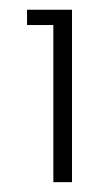

<svg xmlns="http://www.w3.org/2000/svg" viewBox="-20 -724 209 392"><path d="M88.9 -352.1V-672.9H35.2V-704.1H127V-352.1Z"/></svg>

Font: SVN-Poppins ExtraLight
Style: Regular
Weight: 200
Designer: Ninad Kale (Devanagari), Jonny Pinhorn (Latin)
Foundry: Indian Type Foundry
Version: Version 3.002 2017